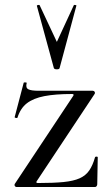

<svg xmlns="http://www.w3.org/2000/svg" viewBox="-20 -750 445 770"><path d="M39 -12 274 -366Q278 -373 269 -373Q202 -373 158 -364.5Q114 -356 88 -336Q62 -316 50 -278Q49 -276 43.5 -277Q38 -278 39 -281L75 -418Q76 -420 82 -419.5Q88 -419 87 -417Q82 -398 93.5 -392Q105 -386 135 -386Q172 -386 226 -386Q280 -386 352 -386Q357 -386 359.5 -382Q362 -378 360 -374L127 -23Q123 -16 132 -16Q195 -16 235 -20Q275 -24 299.5 -35Q324 -46 338 -66.5Q352 -87 361 -119Q362 -122 367 -122Q372 -122 372 -119L370 -11Q370 -7 367.5 -3.5Q365 0 361 0Q313 0 259 0Q205 0 150.5 0Q96 0 46 0Q42 0 39.5 -4Q37 -8 39 -12ZM128 -726Q127 -729 132.5 -730Q138 -731 139 -729L208 -582L276 -729Q277 -731 282.5 -730Q288 -729 286 -726L219 -477Q218 -472 208 -472Q198 -472 196 -477Z"/></svg>

Font: Cormorant Medium
Style: Regular
Weight: 500
Designer: Christian Thalmann (Catharsis Fonts)
Foundry: Catharsis Fonts
Version: Version 4.000